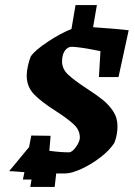

<svg xmlns="http://www.w3.org/2000/svg" viewBox="-20 -673 531 755"><path d="M369 -370 375 -472Q290 -489 262 -489Q246 -489 235 -473.5Q224 -458 224 -431Q224 -402 248 -379.5Q272 -357 321 -325Q361 -299 384.5 -280Q408 -261 425 -235.5Q442 -210 442 -177Q442 -143 430 -112Q413 -84 376.5 -55.5Q340 -27 300.5 -9Q261 9 237 9H201L195 62H99L104 33H70L76 4L37 1L16 0L93 -93H94L103 -140L179 -139L174 -80Q218 -74 251 -74Q264 -74 279 -95.5Q294 -117 294 -132Q294 -161 271 -183Q248 -205 200 -236Q143 -272 114 -302Q85 -332 85 -376Q85 -393 90 -415Q95 -437 101 -451Q117 -475 167.5 -508.5Q218 -542 261 -559L277 -653H361L346 -566Q448 -559 486 -554L446 -370Z"/></svg>

Font: Grenze
Style: Bold Italic
Weight: 700
Italic angle: -10°
Designer: Renata Polastri
Foundry: Omnibus-Type
Version: Version 1.002; ttfautohint (v1.8)